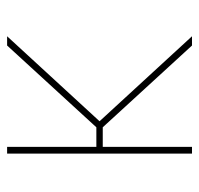

<svg xmlns="http://www.w3.org/2000/svg" viewBox="-30 -530 560 540"><g transform="rotate(-90 250.0 -260.0)"><path d="M88 0V-520H107V-269H162L392 -520H418L179 -260L418 0H392L162 -251H107V0Z"/></g></svg>

Font: Iosevka Term Curly Thin
Style: Regular
Weight: 100
Designer: Belleve Invis
Foundry: Belleve Invis
Version: Version 32.3.0